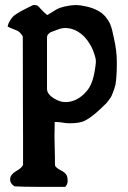

<svg xmlns="http://www.w3.org/2000/svg" viewBox="-20 -474 503 752"><path d="M194.3 3.9Q193.4 31.2 193.4 62.5Q193.4 78.1 194.3 105.5Q195.3 132.8 195.3 173.8Q199.2 183.6 217.8 192.9Q236.3 202.1 241.2 212.9Q245.1 221.7 245.1 234.4Q245.1 248 235.4 257.8H175.8H127Q70.3 257.8 37.1 255.9Q19.5 245.1 19.5 228.5Q19.5 227.5 20 225.6Q20.5 223.6 20.5 222.7Q22.5 208 43.9 195.8Q65.4 183.6 70.3 171.9V60.5Q70.3 34.2 69.8 -56.6Q69.3 -147.5 69.3 -331.1Q64.5 -339.8 58.6 -345.7Q52.7 -351.6 47.4 -354Q42 -356.4 30.3 -360.8Q18.6 -365.2 9.8 -370.1Q11.7 -380.9 17.6 -390.6Q23.4 -400.4 28.8 -406.7Q34.2 -413.1 45.9 -420.4Q57.6 -427.7 64 -431.2Q70.3 -434.6 86.9 -442.9Q103.5 -451.2 109.4 -454.1H116.2Q124 -454.1 127.4 -451.7Q130.9 -449.2 140.6 -438Q150.4 -426.8 165 -415Q175.8 -420.9 187 -428.2Q198.2 -435.5 202.6 -438Q207 -440.4 213.9 -442.9Q220.7 -445.3 231.4 -448.2Q257.8 -454.1 277.3 -454.1Q294.9 -454.1 320.3 -448.2Q369.1 -436.5 392.6 -409.2Q398.4 -402.3 402.8 -395.5Q407.2 -388.7 409.7 -383.8Q412.1 -378.9 415 -370.1Q418 -361.3 418.9 -357.4Q419.9 -353.5 422.4 -341.8Q424.8 -330.1 425.8 -326.2Q437.5 -276.4 437.5 -232.4V-214.8Q437.5 -209 437 -195.3Q436.5 -181.6 436 -175.8Q435.5 -169.9 434.6 -159.2Q433.6 -148.4 432.1 -141.6Q430.7 -134.8 427.2 -125Q423.8 -115.2 419.9 -105.5Q417 -97.7 413.6 -92.3Q410.2 -86.9 404.8 -80.1Q399.4 -73.2 397.5 -70.8Q395.5 -68.4 386.7 -60.1Q377.9 -51.8 376 -49.8Q335.9 -11.7 309.6 0Q289.1 8.8 253.9 8.8H250Q240.2 8.8 225.6 6.3Q210.9 3.9 202.1 3.9ZM164.1 -326.2V-232.4V-126Q164.1 -104.5 194.3 -86.9Q215.8 -74.2 235.4 -74.2Q248 -74.2 255.9 -76.2Q294.9 -85 324.2 -123Q345.7 -151.4 353.5 -212.9Q355.5 -226.6 355.5 -232.4Q355.5 -245.1 350.6 -258.8Q338.9 -298.8 310.5 -330.1Q286.1 -354.5 258.8 -361.3Q247.1 -364.3 236.3 -364.3Q220.7 -364.3 204.1 -357.4Q202.1 -356.4 196.3 -354.5Q190.4 -352.5 188 -351.6Q185.5 -350.6 180.7 -348.6Q175.8 -346.7 173.8 -344.7Q171.9 -342.8 168.9 -339.8Q166 -336.9 165 -333.5Q164.1 -330.1 164.1 -326.2Z"/></svg>

Font: LPEducational
Style: Medium
Weight: 500
Designer: Based on Essays1743, by John Stracke, which says:

Based on the typeface in a 1743 English translation of the essays of 
Version: Version 001.204